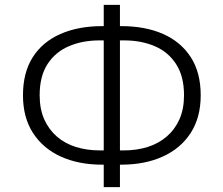

<svg xmlns="http://www.w3.org/2000/svg" viewBox="-20 -752 924 794"><path d="M409 22V-88L428 -71H403Q305 -71 231.5 -104.5Q158 -138 116.5 -202Q75 -266 75 -358Q75 -452 115.5 -515.5Q156 -579 230 -611.5Q304 -644 403 -644H428L409 -627V-732H476V-627L457 -644H481Q581 -644 654.5 -611.5Q728 -579 769 -515.5Q810 -452 810 -358Q810 -266 768.5 -202Q727 -138 653 -104.5Q579 -71 481 -71H457L476 -88V22ZM409 -110V-605L427 -585H393Q321 -585 265 -561Q209 -537 176.5 -487Q144 -437 144 -358Q144 -301 163 -258.5Q182 -216 215.5 -187Q249 -158 294.5 -144Q340 -130 393 -130H427ZM476 -110 458 -130H492Q545 -130 590 -144Q635 -158 669 -187Q703 -216 722 -258.5Q741 -301 741 -358Q741 -436 708.5 -486.5Q676 -537 620 -561Q564 -585 492 -585H458L476 -605Z"/></svg>

Font: Nunito Sans 9pt Light
Style: Regular
Weight: 300
Version: Version 3.101;gftools[0.9.27]